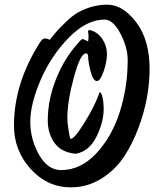

<svg xmlns="http://www.w3.org/2000/svg" viewBox="-20 -811 692 824"><path d="M358 -676Q358 -682 365 -682Q399 -674 419 -644Q439 -614 439 -579.5Q439 -545 424.5 -504Q410 -463 396 -463Q380 -463 369 -504Q358 -545 358 -575Q354 -582 349 -582Q325 -582 297 -479Q269 -376 269 -304Q269 -286 274.5 -250.5Q280 -215 283 -215Q298 -213 342.5 -284.5Q387 -356 408 -416Q415 -415 420 -392.5Q425 -370 425 -345Q425 -286 393.5 -223.5Q362 -161 305 -151Q243 -157 214 -197.5Q185 -238 185 -294Q185 -384 222 -475.5Q259 -567 324 -636Q329 -643 334.5 -643Q340 -643 358 -633Q360 -641 360 -657ZM284 -7Q183 -7 111.5 -86Q40 -165 40 -272Q40 -454 151 -628Q162 -646 172.5 -646Q183 -646 193 -640Q216 -668 225.5 -679Q235 -690 262.5 -716.5Q290 -743 312 -756Q374 -791 440.5 -791Q507 -791 564.5 -715.5Q622 -640 622 -515.5Q622 -391 575 -264Q549 -194 511.5 -137.5Q474 -81 414.5 -44Q355 -7 284 -7ZM429 -727Q351 -727 274.5 -648.5Q198 -570 154 -467Q110 -364 110 -288.5Q110 -213 147.5 -147Q185 -81 242 -81Q326 -81 393 -152.5Q460 -224 494 -330.5Q528 -437 528 -553Q528 -608 496.5 -667.5Q465 -727 429 -727Z"/></svg>

Font: Ma Shan Zheng
Style: Regular
Weight: 400
Designer: ZhongQi
Foundry: ZhongQi
Version: Version 2.001